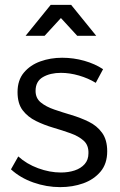

<svg xmlns="http://www.w3.org/2000/svg" viewBox="-20 -766 493 788"><path d="M373 -426Q342 -445 304 -456Q266 -467 230 -467Q186 -467 156 -449.5Q126 -432 126 -393Q126 -363 147.5 -345.5Q169 -328 202.5 -316.5Q236 -305 273 -294Q310 -283 344 -266.5Q378 -250 399 -221Q420 -192 420 -145Q420 -94 392.5 -61.5Q365 -29 321.5 -13.5Q278 2 227 2Q171 2 117 -17Q63 -36 25 -71L55 -124Q89 -93 136.5 -75.5Q184 -58 230 -58Q261 -58 286.5 -66.5Q312 -75 327.5 -92.5Q343 -110 343 -137Q344 -170 323.5 -188.5Q303 -207 269.5 -219Q236 -231 198.5 -242Q161 -253 127.5 -269.5Q94 -286 73 -313.5Q52 -341 52 -388Q52 -437 78 -468Q104 -499 145.5 -514Q187 -529 235 -529Q282 -529 326 -516.5Q370 -504 403 -482ZM188 -746H272L375 -619H297L207 -717H253L163 -619H85Z"/></svg>

Font: Alexandria Light
Style: Regular
Weight: 300
Designer: Mohamed Gaber
Foundry: Kief Type Foundry
Version: Version 5.100